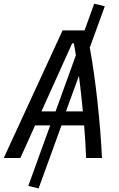

<svg xmlns="http://www.w3.org/2000/svg" viewBox="-40 -859 645 1044"><path d="M169.9 165.5 294.4 -177.2H417.5C422.4 -115.7 426.3 -55.2 428.2 0H514.6C505.4 -189.9 480.5 -425.8 448.2 -600.1L529.8 -824.7L472.2 -838.9L419.9 -693.8H300.3L-19.5 0H70.8L150.9 -177.2H232.9L113.8 151.9ZM262.2 -253.4H185.5L352.5 -623.5H361.3C365.2 -604 369.1 -582 372.6 -558.6ZM389.2 -446.8C397 -385.7 404.3 -319.8 410.6 -253.4H318.8Z"/></svg>

Font: Cascadia Code SemiLight
Style: Italic
Weight: 350
Italic angle: -10°
Monospace: yes
Designer: Aaron Bell
Foundry: Saja Typeworks
Version: Version 2404.023